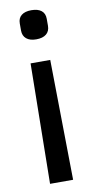

<svg xmlns="http://www.w3.org/2000/svg" viewBox="-83 -558 377 779"><g transform="rotate(-10 105.5 -168.5)"><path d="M50 -448V-477Q50 -499 64.5 -510.5Q79 -522 105 -522Q132 -522 146.5 -510.5Q161 -499 161 -477V-448Q161 -426 146.5 -414Q132 -402 105 -402Q79 -402 64.5 -414Q50 -426 50 -448ZM153 185H58L65 -310H146Z"/></g></svg>

Font: Ropa Sans
Style: Regular
Weight: 400
Designer: Botio Nikoltchev
Foundry: Botio Nikoltchev
Version: Version 1.100